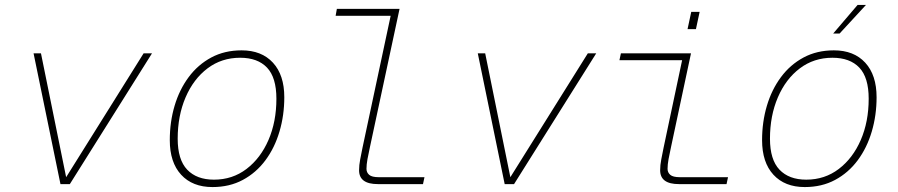

<svg xmlns="http://www.w3.org/2000/svg" viewBox="-20 -746 3640 778"><path d="M225 0 116 -530H146L248 -28L562 -530H596L263 0Z M841 12Q760 12 714 -38Q668 -88 668 -178Q668 -252 687.5 -317.5Q707 -383 744.5 -433.5Q782 -484 836 -513Q890 -542 959 -542Q1040 -542 1086 -492Q1132 -442 1132 -352Q1132 -279 1112.5 -213Q1093 -147 1055.5 -96.5Q1018 -46 964 -17Q910 12 841 12ZM847 -18Q922 -18 979 -61.5Q1036 -105 1068 -179Q1100 -253 1100 -346Q1100 -432 1062 -472Q1024 -512 953 -512Q878 -512 821 -469Q764 -426 732 -351.5Q700 -277 700 -184Q700 -99 738.5 -58.5Q777 -18 847 -18Z M1511 0Q1435 0 1435 -56Q1435 -77 1439.5 -100Q1444 -123 1449 -148L1563 -682H1340L1345 -710H1599L1479 -150Q1473 -123 1469 -101Q1465 -79 1465 -62Q1465 -47 1476 -37.5Q1487 -28 1515 -28H1700L1694 0Z M2025 0 1916 -530H1946L2048 -28L2362 -530H2396L2063 0Z M2731 0Q2655 0 2655 -56Q2655 -77 2659.5 -100Q2664 -123 2669 -148L2744 -502H2490L2496 -530H2780L2699 -150Q2693 -123 2689 -101Q2685 -79 2685 -62Q2685 -47 2696 -37.5Q2707 -28 2735 -28H2930L2924 0ZM2766 -628 2781 -698H2815L2800 -628Z M3241 12Q3160 12 3114 -38Q3068 -88 3068 -178Q3068 -252 3087.5 -317.5Q3107 -383 3144.5 -433.5Q3182 -484 3236 -513Q3290 -542 3359 -542Q3440 -542 3486 -492Q3532 -442 3532 -352Q3532 -279 3512.5 -213Q3493 -147 3455.5 -96.5Q3418 -46 3364 -17Q3310 12 3241 12ZM3247 -18Q3322 -18 3379 -61.5Q3436 -105 3468 -179Q3500 -253 3500 -346Q3500 -432 3462 -472Q3424 -512 3353 -512Q3278 -512 3221 -469Q3164 -426 3132 -351.5Q3100 -277 3100 -184Q3100 -99 3138.5 -58.5Q3177 -18 3247 -18ZM3356 -610 3455 -726H3489L3382 -610Z"/></svg>

Font: Geist Mono Thin
Style: Italic
Weight: 100
Italic angle: -12°
Monospace: yes
Designer: Basement.studio, Andrés Briganti, Mateo Zaragoza
Foundry: Basement.studio, Vercel, Andrés Briganti, Guido Ferreyra, Mateo Zaragoza
Version: Version 1.500; ttfautohint (v1.8.4.7-5d5b)